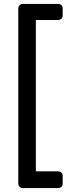

<svg xmlns="http://www.w3.org/2000/svg" viewBox="-20 -796 366 975"><path d="M95.9 159Q85.7 159 79.3 152.6Q72.9 146.3 72.9 136.1V-753.1Q72.9 -763.3 79.3 -769.6Q85.7 -776 95.9 -776H275.4Q285.6 -776 291.9 -769.6Q298.3 -763.3 298.3 -753.1V-717.5Q298.3 -707.3 291.9 -700.9Q285.6 -694.6 275.4 -694.6H162.1V74.2H275.4Q285.6 74.2 291.9 80.6Q298.3 86.9 298.3 97.1V136.1Q298.3 146.3 291.9 152.6Q285.6 159 275.4 159Z"/></svg>

Font: Rubik Light
Style: Regular
Weight: 300
Designer: Hubert and Fischer
Foundry: Hubert and Fischer
Version: Version 2.300;gftools[0.9.30]